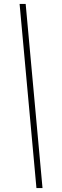

<svg xmlns="http://www.w3.org/2000/svg" viewBox="-20 -760 316 980"><path d="M197 200H166L80 -740H111Z"/></svg>

Font: Livvic Thin
Style: Italic
Weight: 250
Italic angle: -10°
Designer: Jacques Le Bailly, Baron von Fonthausen
Version: Version 1.001; ttfautohint (v1.8.2)